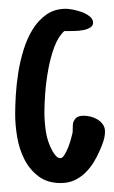

<svg xmlns="http://www.w3.org/2000/svg" viewBox="-20 -406 257 433"><path d="M216.8 -109.4Q216.8 -99.1 213.4 -88.4Q210 -77.6 205.6 -67.9Q199.7 -53.7 191.4 -40.3Q183.1 -26.9 172.4 -16.4Q161.6 -5.9 147.9 0.5Q134.3 6.8 117.2 6.8Q86.9 6.8 66.9 -8.3Q46.9 -23.4 35.2 -46.4Q23.4 -69.3 18.8 -96.7Q14.2 -124 14.2 -148.4Q14.2 -166.5 15.6 -191.2Q17.1 -215.8 21.2 -242.2Q25.4 -268.6 33.4 -294.4Q41.5 -320.3 54.2 -340.6Q66.9 -360.8 85.2 -373.5Q103.5 -386.2 128.9 -386.2Q134.3 -386.2 144.5 -384.3Q154.8 -382.3 164.8 -378.7Q174.8 -375 182.4 -368.9Q189.9 -362.8 189.9 -355Q189.9 -347.7 183.3 -343.8Q176.8 -339.8 167.7 -338.1Q158.7 -336.4 149.2 -336.2Q139.6 -335.9 133.8 -335.9H125Q111.3 -323.7 102.5 -300Q93.8 -276.4 88.9 -249.5Q84 -222.7 82 -196.5Q80.1 -170.4 80.1 -153.8Q80.1 -130.4 83.7 -107.7Q87.4 -85 98.6 -64.9Q101.1 -60.5 105.7 -54.9Q110.4 -49.3 116.2 -49.3Q120.6 -49.3 125.2 -56.6Q129.9 -64 133.8 -73.7Q137.7 -83.5 140.1 -92.8Q142.6 -102.1 143.6 -106.4Q144 -108.4 144 -110.8Q144 -113.3 144 -115.7Q144 -120.1 144.3 -124.3Q144.5 -128.4 145.5 -130.9Q148.9 -139.2 154.5 -142.1Q160.2 -145 168.5 -145Q175.8 -145 184.1 -143.1Q192.4 -141.1 199.7 -136.7Q207 -132.3 211.9 -125.5Q216.8 -118.7 216.8 -109.4Z"/></svg>

Font: Just Another Hand
Style: Regular
Weight: 400
Designer: Astigmatic (AOETI)
Foundry: Astigmatic (AOETI)
Version: Version 1.001